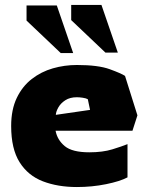

<svg xmlns="http://www.w3.org/2000/svg" viewBox="-20 -744 598 774"><path d="M290 10Q213 10 153 -13Q93 -36 59 -90Q25 -144 25 -236Q25 -302 47.5 -349Q70 -396 108 -425.5Q146 -455 193 -468.5Q240 -482 290 -482Q376 -482 422.5 -465Q469 -448 484 -438L534 -279L514 -217H204Q211 -180 241 -155Q271 -130 340 -130Q394 -130 433 -142Q472 -154 494 -163V-29Q464 -13 407.5 -1.5Q351 10 290 10ZM205 -281 343 -301 334 -344Q327 -348 313.5 -350Q300 -352 290 -352Q262 -352 243.5 -340Q225 -328 215.5 -311.5Q206 -295 205 -281ZM275 -530 209 -722H87V-661L225 -530ZM455 -532 389 -724H267V-663L405 -532Z"/></svg>

Font: Rowdies
Style: Regular
Weight: 400
Designer: Jaikishan Patel
Version: Version 1.000; ttfautohint (v1.8.3)